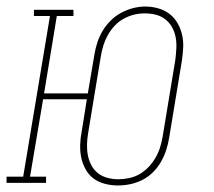

<svg xmlns="http://www.w3.org/2000/svg" viewBox="-34 -560 654 588"><path d="M327 8Q307 8 287.5 3Q268 -2 253 -13Q238 -24 228.5 -41Q219 -58 215 -76.5Q211 -95 211.5 -115.5Q212 -136 216 -156L232 -256H98L58 -19H107V0H-14V-19H37L119 -511H70V-530H191V-511H140L101 -274H235L255 -392Q258 -411 264 -429.5Q270 -448 280 -465Q290 -482 304.5 -496.5Q319 -511 336.5 -520.5Q354 -530 373 -535Q392 -540 411 -540Q431 -540 450.5 -534.5Q470 -529 485 -517.5Q500 -506 509.5 -489.5Q519 -473 523.5 -454Q528 -435 527 -414.5Q526 -394 523 -374L484 -138Q481 -119 475 -100.5Q469 -82 459 -64.5Q449 -47 434.5 -32.5Q420 -18 402 -9Q384 0 365 4Q346 8 327 8ZM328 -11Q344 -11 361 -14.5Q378 -18 393 -26.5Q408 -35 420.5 -48Q433 -61 442 -76.5Q451 -92 456 -108Q461 -124 464 -141L503 -377Q505 -394 506 -411.5Q507 -429 504 -445.5Q501 -462 493 -476.5Q485 -491 472 -501Q459 -511 443 -515Q427 -519 409 -519Q392 -519 376 -515Q360 -511 344.5 -502.5Q329 -494 317 -481Q305 -468 296.5 -453Q288 -438 283 -422Q278 -406 275 -389L236 -153Q233 -136 232.5 -118.5Q232 -101 235 -85Q238 -69 245.5 -54.5Q253 -40 265.5 -30Q278 -20 294.5 -15.5Q311 -11 328 -11Z"/></svg>

Font: Iosevka Curly Slab ThExObl
Style: Regular
Weight: 100
Width: 7
Italic angle: -9°
Monospace: yes
Designer: Belleve Invis
Foundry: Belleve Invis
Version: Version 11.1.0; ttfautohint (v1.8.3)